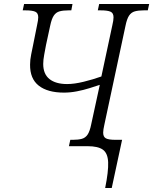

<svg xmlns="http://www.w3.org/2000/svg" viewBox="-20 -734 769 964"><path d="M508 210Q525 126 523 80.5Q521 35 496.5 17.5Q472 0 420 0H326L333 -32H346Q373 -32 391 -37Q409 -42 420 -58.5Q431 -75 438 -110L481 -308Q460 -301 430 -291.5Q400 -282 366.5 -275.5Q333 -269 301 -269Q219 -269 174.5 -304Q130 -339 131 -410Q131 -434 136.5 -460.5Q142 -487 146 -507L166 -607Q172 -634 172 -647Q172 -669 156.5 -675.5Q141 -682 108 -682H94L101 -714H344L338 -682H324Q297 -682 279 -677Q261 -672 250 -655.5Q239 -639 232 -605L211 -508Q207 -486 202 -459.5Q197 -433 197 -413Q197 -362 228.5 -337Q260 -312 317 -312Q353 -312 400 -323.5Q447 -335 489 -350L544 -607Q547 -619 548.5 -629.5Q550 -640 550 -647Q550 -669 534.5 -675.5Q519 -682 486 -682H471L478 -714H729L722 -682H702Q675 -682 657 -677Q639 -672 628 -655.5Q617 -639 610 -604L504 -108Q501 -95 499.5 -85Q498 -75 498 -68Q498 -47 511.5 -39.5Q525 -32 560 -32H593L541 210Z"/></svg>

Font: Noto Serif SemiCondensed Light
Style: Italic
Weight: 300
Width: 4
Italic angle: -12°
Designer: Monotype Design Team
Foundry: Monotype Imaging Inc.
Version: Version 2.013; ttfautohint (v1.8.4.7-5d5b)